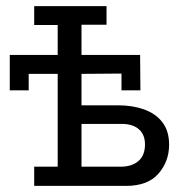

<svg xmlns="http://www.w3.org/2000/svg" viewBox="-20 -609 594 629"><path d="M92 0V-63H169V-367H74V-313H12V-429H169V-527H92V-589H329V-528H247V-429H439L440 -313H378V-368L247 -367V-264H367Q414 -264 452 -250.5Q490 -237 512 -208.5Q534 -180 534 -135Q534 -80 499 -40Q464 0 393 0ZM247 -63H376Q412 -63 433.5 -81.5Q455 -100 455 -136Q455 -168 435 -185.5Q415 -203 380 -203H247Z"/></svg>

Font: Podkova VF Beta
Style: Regular
Weight: 400
Designer: Ilya Yudin
Foundry: Cyreal (www.cyreal.org)
Version: Version 2.100